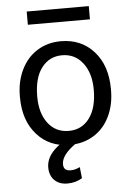

<svg xmlns="http://www.w3.org/2000/svg" viewBox="-61 -754 691 1011"><g transform="rotate(-5 285.0 -248.5)"><path d="M44.4 0ZM44.4 -269Q44.4 -346.7 75 -408.7Q105.5 -470.7 159.9 -504.4Q214.4 -538.1 284.2 -538.1Q392.1 -538.1 458.7 -463.4Q525.4 -388.7 525.4 -264.6V-258.3Q525.4 -181.2 495.8 -119.9Q466.3 -58.6 411.4 -24.4Q356.4 9.8 285.2 9.8Q177.7 9.8 111.1 -64.9Q44.4 -139.6 44.4 -262.7ZM135.3 -258.3Q135.3 -170.4 176 -117.2Q216.8 -64 285.2 -64Q354 -64 394.5 -117.9Q435.1 -171.9 435.1 -269Q435.1 -356 393.8 -409.9Q352.5 -463.9 284.2 -463.9Q217.3 -463.9 176.3 -410.6Q135.3 -357.4 135.3 -258.3ZM322.8 0 294.4 22Q239.3 66.4 239.3 108.4Q239.3 143.6 277.3 143.6Q300.8 143.6 326.2 130.9L332.5 189.9Q298.3 211.4 254.4 211.4Q210.9 211.4 185.8 186Q160.6 160.6 160.6 118.7Q160.6 75.2 193.4 37.6Q226.1 0 286.1 -27.3ZM447.3 -639.6H119.1V-709.5H447.3Z"/></g></svg>

Font: Roboto
Style: Regular
Weight: 400
Designer: Google
Version: Version 2.134; 2016; ttfautohint (v1.6)